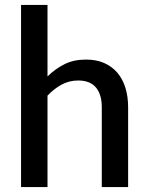

<svg xmlns="http://www.w3.org/2000/svg" viewBox="-20 -760 601 780"><path d="M173 -449.5Q204.5 -480.5 242 -499.2Q279.5 -518 329.5 -518Q371.5 -518 403.2 -504Q435 -490 456.8 -464.5Q478.5 -439 489.5 -403.2Q500.5 -367.5 500.5 -324.5V0H393.5V-324.5Q393.5 -376 369.8 -404.5Q346 -433 297.5 -433Q261.5 -433 230.8 -416.5Q200 -400 173 -371.5V0H65.5V-740H173Z"/></svg>

Font: Lato 2
Style: Regular
Weight: 600
Designer: Lukasz Dziedzic with Adam Twardoch and Botio Nikoltchev
Foundry: tyPoland Lukasz Dziedzic
Version: Version 2.015; 2015-08-06; http://www.latofonts.com/